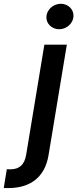

<svg xmlns="http://www.w3.org/2000/svg" viewBox="-118 -779 405 1004"><path d="M114 -545.5 18.5 32C9.9 80.3 -14.6 106.5 -64.6 106.5C-70.7 106.5 -76 106.2 -82.4 105.8L-98.4 204.2C-90.2 204.5 -82.7 204.5 -75.3 204.5C41.5 204.5 116.5 147 135.7 33.4L231.5 -545.5ZM124.6 -692.8C122.2 -656.2 152.3 -626.1 191.4 -626.1C230.1 -626.1 263.8 -656.2 266.3 -692.8C268.5 -729.4 239 -759.2 199.9 -759.2C161.2 -759.2 127.5 -729.4 124.6 -692.8Z"/></svg>

Font: Magic Ui Pro Semi Bold
Style: Italic
Weight: 600
Italic angle: -9.39999°
Designer: Stefan Endress, Andreas Faust
Version: Version 1.000;FEAKit 1.0